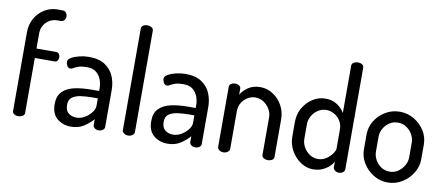

<svg xmlns="http://www.w3.org/2000/svg" viewBox="-68 -1028 3024 1304"><g transform="rotate(10 1444.0 -376.0)"><path d="M100 0Q83 0 71.5 -8Q60 -16 60 -29V-573Q60 -625 84 -667.5Q108 -710 148.5 -735Q189 -760 237 -760H272Q288 -760 297 -749Q306 -738 306 -723Q306 -709 297 -698Q288 -687 272 -687H251Q220 -687 195.5 -672.5Q171 -658 157 -633.5Q143 -609 143 -580V-474H280Q292 -474 299 -464Q306 -454 306 -441Q306 -429 299 -419Q292 -409 280 -409H143V-29Q143 -16 130 -8Q117 0 100 0Z M465 8Q409 8 369.5 -24.5Q330 -57 330 -125Q330 -180 360 -210.5Q390 -241 442.5 -252.5Q495 -264 564 -264H612V-285Q612 -315 601 -343.5Q590 -372 566.5 -390.5Q543 -409 502 -409Q467 -409 446.5 -402Q426 -395 414 -387.5Q402 -380 393 -380Q378 -380 370 -394.5Q362 -409 362 -422Q362 -438 384 -451Q406 -464 439 -472Q472 -480 504 -480Q574 -480 616 -452Q658 -424 676.5 -380Q695 -336 695 -286V-30Q695 -18 683.5 -9Q672 0 654 0Q638 0 627 -9Q616 -18 616 -30V-70Q590 -40 553 -16Q516 8 465 8ZM491 -59Q520 -59 547.5 -75Q575 -91 593.5 -115Q612 -139 612 -161V-213H577Q535 -213 497.5 -208Q460 -203 437 -186.5Q414 -170 414 -134Q414 -95 436 -77Q458 -59 491 -59Z M858 0Q840 0 828.5 -9.5Q817 -19 817 -30V-731Q817 -744 828.5 -752Q840 -760 858 -760Q875 -760 887.5 -752Q900 -744 900 -731V-30Q900 -19 887.5 -9.5Q875 0 858 0Z M1131 8Q1075 8 1035.5 -24.5Q996 -57 996 -125Q996 -180 1026 -210.5Q1056 -241 1108.5 -252.5Q1161 -264 1230 -264H1278V-285Q1278 -315 1267 -343.5Q1256 -372 1232.5 -390.5Q1209 -409 1168 -409Q1133 -409 1112.5 -402Q1092 -395 1080 -387.5Q1068 -380 1059 -380Q1044 -380 1036 -394.5Q1028 -409 1028 -422Q1028 -438 1050 -451Q1072 -464 1105 -472Q1138 -480 1170 -480Q1240 -480 1282 -452Q1324 -424 1342.5 -380Q1361 -336 1361 -286V-30Q1361 -18 1349.5 -9Q1338 0 1320 0Q1304 0 1293 -9Q1282 -18 1282 -30V-70Q1256 -40 1219 -16Q1182 8 1131 8ZM1157 -59Q1186 -59 1213.5 -75Q1241 -91 1259.5 -115Q1278 -139 1278 -161V-213H1243Q1201 -213 1163.5 -208Q1126 -203 1103 -186.5Q1080 -170 1080 -134Q1080 -95 1102 -77Q1124 -59 1157 -59Z M1515 0Q1497 0 1485.5 -9.5Q1474 -19 1474 -30V-445Q1474 -458 1485.5 -466Q1497 -474 1515 -474Q1531 -474 1542 -466Q1553 -458 1553 -445V-404Q1569 -433 1603 -456.5Q1637 -480 1687 -480Q1735 -480 1775 -453.5Q1815 -427 1839 -384Q1863 -341 1863 -288V-30Q1863 -15 1850 -7.5Q1837 0 1821 0Q1806 0 1793 -7.5Q1780 -15 1780 -30V-288Q1780 -317 1764.5 -344Q1749 -371 1723 -388Q1697 -405 1666 -405Q1639 -405 1614 -390.5Q1589 -376 1573 -350.5Q1557 -325 1557 -288V-30Q1557 -19 1544.5 -9.5Q1532 0 1515 0Z M2135 8Q2088 8 2047.5 -19.5Q2007 -47 1982.5 -91.5Q1958 -136 1958 -186V-288Q1958 -341 1982.5 -384Q2007 -427 2047.5 -453.5Q2088 -480 2137 -480Q2185 -480 2218.5 -456.5Q2252 -433 2268 -404V-731Q2268 -744 2280.5 -752Q2293 -760 2311 -760Q2329 -760 2340 -752Q2351 -744 2351 -731V-30Q2351 -19 2340 -9.5Q2329 0 2311 0Q2295 0 2283.5 -9.5Q2272 -19 2272 -30V-70Q2257 -39 2219 -15.5Q2181 8 2135 8ZM2155 -67Q2187 -67 2212.5 -84.5Q2238 -102 2253 -124Q2268 -146 2268 -159V-288Q2268 -325 2251.5 -350.5Q2235 -376 2209 -390.5Q2183 -405 2156 -405Q2124 -405 2098 -388Q2072 -371 2056.5 -344Q2041 -317 2041 -288V-186Q2041 -157 2056.5 -129Q2072 -101 2098 -84Q2124 -67 2155 -67Z M2649 8Q2596 8 2551 -19.5Q2506 -47 2479 -91Q2452 -135 2452 -186V-288Q2452 -339 2478.5 -382.5Q2505 -426 2550 -453Q2595 -480 2649 -480Q2702 -480 2747 -453.5Q2792 -427 2819.5 -384Q2847 -341 2847 -288V-186Q2847 -136 2819.5 -91.5Q2792 -47 2747 -19.5Q2702 8 2649 8ZM2649 -67Q2681 -67 2706.5 -84Q2732 -101 2748 -128.5Q2764 -156 2764 -186V-288Q2764 -317 2748.5 -344Q2733 -371 2707 -388Q2681 -405 2649 -405Q2617 -405 2591 -388Q2565 -371 2550 -344Q2535 -317 2535 -288V-186Q2535 -156 2550 -128.5Q2565 -101 2591 -84Q2617 -67 2649 -67Z"/></g></svg>

Font: Dosis Medium
Style: Regular
Weight: 500
Designer: EdgarTolentino, PabloImpallari, IginoMarini
Foundry: EdgarTolentino, PabloImpallari, IginoMarini
Version: Version 3.001; ttfautohint (v1.8.2)